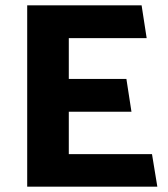

<svg xmlns="http://www.w3.org/2000/svg" viewBox="-20 -700 630 720"><path d="M570 0 550 -122H238V-281H473L454 -404H238V-557H530L511 -680H82V0Z"/></svg>

Font: Catamaran Thin ExtraBold
Style: Regular
Weight: 800
Version: Version 2.000